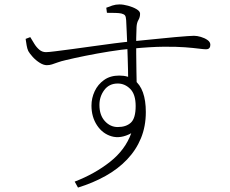

<svg xmlns="http://www.w3.org/2000/svg" viewBox="-20 -788 1040 869"><path d="M318 34Q409 -1 478 -55.5Q547 -110 574 -185Q526 -159 485 -171Q444 -183 419 -221Q394 -259 394 -310Q394 -344 408.5 -375Q423 -406 451 -426Q479 -446 520 -446Q561 -446 587.5 -426Q614 -406 627 -369.5Q640 -333 640 -281Q640 -216 618 -162.5Q596 -109 555 -66Q514 -23 457.5 8.5Q401 40 333 61ZM513 -213Q551 -213 572.5 -233Q594 -253 594 -308Q594 -361 569.5 -385.5Q545 -410 513 -410Q474 -410 452 -380.5Q430 -351 430 -313Q430 -267 454.5 -240Q479 -213 513 -213ZM192 -493Q177 -493 159.5 -504Q142 -515 128 -530.5Q114 -546 108 -557Q103 -568 100.5 -583Q98 -598 96 -612L117 -620Q126 -605 135.5 -589.5Q145 -574 158 -563Q171 -552 188 -552Q199 -552 231 -556Q263 -560 308 -566Q353 -572 402.5 -579Q452 -586 498.5 -592Q545 -598 580 -601Q643 -607 690.5 -612Q738 -617 772.5 -620Q807 -623 828 -624.5Q849 -626 858 -626Q872 -626 889 -621Q906 -616 919 -607Q932 -598 932 -585Q932 -576 927.5 -570.5Q923 -565 912 -565Q902 -565 879 -568Q856 -571 817.5 -574Q779 -577 720.5 -576.5Q662 -576 579 -568Q531 -564 475 -555Q419 -546 367 -535.5Q315 -525 278 -516Q256 -511 241 -505.5Q226 -500 215 -496.5Q204 -493 192 -493ZM560 -425Q560 -443 559.5 -468.5Q559 -494 558 -523.5Q557 -553 556 -584Q555 -615 553.5 -644Q552 -673 551 -697Q550 -713 545.5 -718.5Q541 -724 529 -727Q519 -729 503 -729.5Q487 -730 464 -730L461 -753Q473 -758 488.5 -763Q504 -768 521 -768Q538 -768 560 -762Q582 -756 598 -746.5Q614 -737 614 -726Q614 -710 606.5 -697.5Q599 -685 598 -665Q597 -647 596.5 -615.5Q596 -584 596.5 -545Q597 -506 597.5 -465Q598 -424 599 -388Z"/></svg>

Font: Noto Serif HK ExtraLight
Style: Regular
Weight: 200
Designer: Ryoko NISHIZUKA 西塚涼子 (kana & ideographs); Frank Grießhammer (Latin, Greek & Cyrillic); Wenlong ZHANG 张文龙 (bopomofo); San
Foundry: Adobe
Version: Version 2.002-H1;hotconv 1.1.0;makeotfexe 2.6.0